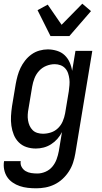

<svg xmlns="http://www.w3.org/2000/svg" viewBox="-31 -795 551 1038"><path d="M165 223Q142 223 119.5 220.5Q97 218 76 211Q55 204 37 191.5Q19 179 7.5 161.5Q-4 144 -8.5 121.5Q-13 99 -9 76H81Q78 93 86 107.5Q94 122 107.5 130Q121 138 137.5 140.5Q154 143 171 143Q193 143 215 133.5Q237 124 252 106Q267 88 275 66Q283 44 287 22L304 -81Q294 -61 279 -44Q264 -27 245 -15Q226 -3 205 2.5Q184 8 163 8Q136 8 112 0Q88 -8 70.5 -25.5Q53 -43 43.5 -66.5Q34 -90 30.5 -115.5Q27 -141 28.5 -167.5Q30 -194 34 -221L54 -341Q58 -363 64 -385Q70 -407 80 -428Q90 -449 105 -468Q120 -487 139.5 -501Q159 -515 182 -521.5Q205 -528 227 -528Q252 -528 276.5 -520.5Q301 -513 318 -497Q335 -481 345 -459Q355 -437 359 -412L377 -520H468L376 36Q372 60 364 84.5Q356 109 341.5 131.5Q327 154 307 172.5Q287 191 263 202.5Q239 214 214 218.5Q189 223 165 223ZM201 -72Q223 -72 244.5 -79Q266 -86 282.5 -102Q299 -118 308 -139Q317 -160 321 -182L341 -302Q343 -318 344.5 -335Q346 -352 344 -368Q342 -384 337 -399Q332 -414 321.5 -425.5Q311 -437 296 -442.5Q281 -448 265 -448Q242 -448 219.5 -439Q197 -430 180.5 -412Q164 -394 155.5 -372Q147 -350 143 -327L123 -207Q120 -192 119 -176Q118 -160 120.5 -144.5Q123 -129 129 -115.5Q135 -102 145.5 -91.5Q156 -81 171 -76.5Q186 -72 201 -72ZM242 -600 172 -740 227 -770 302 -661 414 -775 461 -735 344 -600Z"/></svg>

Font: Iosevka Term Curly Md Obl
Style: Regular
Weight: 500
Italic angle: -9°
Designer: Belleve Invis
Foundry: Belleve Invis
Version: Version 32.3.0